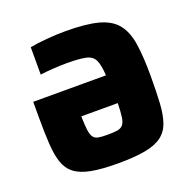

<svg xmlns="http://www.w3.org/2000/svg" viewBox="-125 -819 943 950"><g transform="rotate(-20 346.5 -344.0)"><path d="M339 8Q253 8 198.5 -2.5Q144 -13 113 -37Q82 -61 68.5 -101.5Q55 -142 51.5 -202Q48 -262 48 -344V-422H431Q428 -477 415.5 -503.5Q403 -530 369 -537.5Q335 -545 268 -545Q237 -545 198 -542.5Q159 -540 129 -536V-680Q164 -687 217 -691.5Q270 -696 317 -696Q424 -696 488 -679Q552 -662 584.5 -622Q617 -582 627.5 -514Q638 -446 638 -344Q638 -262 634.5 -202Q631 -142 617 -101.5Q603 -61 571 -37Q539 -13 483 -2.5Q427 8 339 8ZM339 -143Q370 -143 389.5 -146Q409 -149 419.5 -161Q430 -173 434 -199.5Q438 -226 439 -273H247Q248 -226 251.5 -199.5Q255 -173 264.5 -161Q274 -149 291.5 -146Q309 -143 339 -143Z"/></g></svg>

Font: Saira ExtraBold
Style: Regular
Weight: 800
Designer: Hector Gatti with collaboration of the Omnibus-Type team
Foundry: Omnibus-Type
Version: Version 1.100; ttfautohint (v1.8.3)